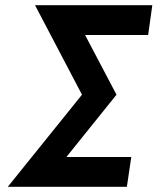

<svg xmlns="http://www.w3.org/2000/svg" viewBox="-20 -720 607 740"><path d="M115 -700 296 -355 10 0H469L486 -115H236L429 -355L308 -585H551L567 -700Z"/></svg>

Font: Unageo
Style: SemiBold-Italic
Weight: 600
Designer: Richard Sepsi
Foundry: Richard Sepsi
Version: Version 2.000